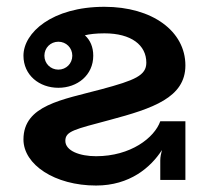

<svg xmlns="http://www.w3.org/2000/svg" viewBox="-20 -537 623 573"><path d="M154.2 -329.2C130.8 -329.2 112.5 -347.5 112.5 -370.8C112.5 -394.2 130.8 -412.5 154.2 -412.5C177.5 -412.5 195.8 -394.2 195.8 -370.8C195.8 -347.5 177.5 -329.2 154.2 -329.2ZM458.3 0H533.3V-175H458.3C440.8 -125.8 370 -70.8 266.7 -70.8C218.3 -70.8 175 -86.7 175 -116.7C175 -145.8 202.5 -150.8 308.3 -179.2C435.8 -213.3 533.3 -245.8 533.3 -341.7C533.3 -444.2 434.2 -516.7 291.7 -516.7C135 -516.7 50 -439.2 50 -370.8C50 -312.5 97.5 -275 154.2 -275C210.8 -275 258.3 -312.5 258.3 -370.8C258.3 -396.7 249.2 -417.5 233.3 -431.7C246.7 -435 265.8 -437.5 291.7 -437.5C371.7 -437.5 416.7 -402.5 416.7 -350C416.7 -311.7 382.5 -297.5 283.3 -270.8C165.8 -239.2 50 -223.3 50 -120.8C50 -45.8 143.3 16.7 266.7 16.7C367.5 16.7 430 -37.5 463.3 -89.2C460.8 -79.2 458.3 -69.2 458.3 -58.3Z"/></svg>

Font: BoonHome
Style: Bold
Weight: 700
Designer: Sungsit Sawaiwan
Foundry: Sungsit Sawaiwan
Version: Version 0.2